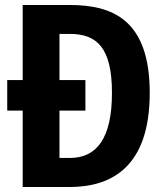

<svg xmlns="http://www.w3.org/2000/svg" viewBox="-20 -750 660 770"><path d="M322.5 -429H218.5V-614H260C368.5 -614 429 -559 429 -377.5C429 -196 368.5 -116.5 260 -116.5H218.5V-306.5H322.5ZM71 0H259C429.5 0 580.5 -82.5 580.5 -377.5C580.5 -672.5 429.5 -730 259 -730H71V-429H9V-306.5H71Z"/></svg>

Font: Monaspace Neon
Style: Bold
Weight: 700
Designer: Riley Cran & the Lettermatic Team
Foundry: Lettermatic
Version: Version 1.200 (Monaspace Neon)